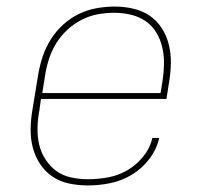

<svg xmlns="http://www.w3.org/2000/svg" viewBox="-20 -558 640 586"><path d="M248 8Q219 8 190.5 2Q162 -4 139.5 -19.5Q117 -35 102 -58Q87 -81 80 -108Q73 -135 73.5 -164.5Q74 -194 79 -223L97 -333Q102 -361 111 -387.5Q120 -414 135.5 -438.5Q151 -463 173 -483Q195 -503 221 -515.5Q247 -528 275 -533Q303 -538 330 -538Q359 -538 387 -531.5Q415 -525 437 -510Q459 -495 474 -471.5Q489 -448 495.5 -421Q502 -394 501.5 -365Q501 -336 496 -307L488 -256H105L100 -220Q95 -194 94.5 -167.5Q94 -141 99.5 -117Q105 -93 118.5 -72Q132 -51 151.5 -36.5Q171 -22 196.5 -16.5Q222 -11 248 -11Q278 -11 309 -16.5Q340 -22 368 -38Q396 -54 417 -80Q438 -106 445 -137H466Q458 -102 435.5 -72.5Q413 -43 382 -24.5Q351 -6 316.5 1Q282 8 248 8ZM470 -274 476 -310Q480 -336 480.5 -362Q481 -388 475.5 -412.5Q470 -437 457.5 -458Q445 -479 425 -493Q405 -507 380 -513Q355 -519 329 -519Q304 -519 279 -514.5Q254 -510 230 -498Q206 -486 186 -467.5Q166 -449 152 -426.5Q138 -404 130 -379.5Q122 -355 118 -330L109 -274Z"/></svg>

Font: Iosevka Curly Slab ThExObl
Style: Regular
Weight: 100
Width: 7
Italic angle: -9°
Monospace: yes
Designer: Belleve Invis
Foundry: Belleve Invis
Version: Version 11.1.0; ttfautohint (v1.8.3)